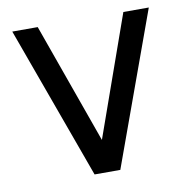

<svg xmlns="http://www.w3.org/2000/svg" viewBox="-66 -604 655 669"><g transform="rotate(-10 261.5 -270.0)"><path d="M216 0 20 -540H110L262 -114L413 -540H503L307 0Z"/></g></svg>

Font: Manrope Medium
Style: Medium
Weight: 500
Designer: Mikhail Sharanda
Foundry: Mikhail Sharanda
Version: Version 4.000;hotconv 1.0.109;makeotfexe 2.5.65596